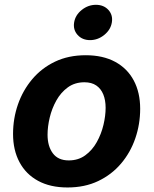

<svg xmlns="http://www.w3.org/2000/svg" viewBox="-20 -788 654 818"><path d="M267.8 10.7Q194 10.7 142.2 -17.6Q90.3 -45.8 63 -97.2Q35.6 -148.5 35.6 -217.2Q35.6 -283 56.5 -343.2Q77.5 -403.4 117.4 -450.7Q157.3 -498 214.6 -525.4Q272 -552.7 345.1 -552.7Q418.6 -552.7 470.6 -524.6Q522.5 -496.5 549.9 -445.1Q577.2 -393.8 577.2 -324.6Q577.2 -258.7 556.4 -198.5Q535.7 -138.2 495.7 -91.1Q455.7 -43.9 398.3 -16.6Q341 10.7 267.8 10.7ZM272.9 -104.6Q313.8 -104.6 343.5 -126.5Q373.3 -148.3 392.4 -182.7Q411.6 -217.1 420.8 -256Q430 -294.9 430 -328.7Q430 -361.5 420 -385.9Q410 -410.3 390.1 -423.9Q370.2 -437.5 339.7 -437.5Q298.9 -437.5 269.1 -415.9Q239.3 -394.3 220.2 -360.1Q201 -325.8 191.8 -287.1Q182.6 -248.3 182.6 -214Q182.6 -165.1 205.1 -134.9Q227.6 -104.6 272.9 -104.6ZM363.6 -617.1Q330.5 -617.1 310.6 -639.2Q290.8 -661.3 295.8 -692.3Q300.9 -723.9 328.3 -745.7Q355.6 -767.5 388.7 -767.5Q422 -767.5 441.9 -745.7Q461.7 -723.8 456.5 -692.3Q451.4 -661.3 424.2 -639.2Q396.9 -617.1 363.6 -617.1Z"/></svg>

Font: Inter Variable
Style: Italic
Weight: 400
Italic angle: -9.39999°
Designer: Rasmus Andersson
Foundry: rsms
Version: Version 4.001;git-9221beed3